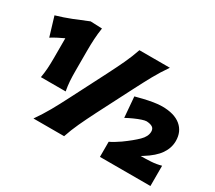

<svg xmlns="http://www.w3.org/2000/svg" viewBox="-150 -1135 1598 1430"><g transform="rotate(30 649.0 -419.5)"><path d="M150.4 -294.4Q157.7 -336.4 160.4 -375.2Q163.1 -414.1 163.1 -463.9V-636.2Q137.7 -624.5 111.1 -610.8Q84.5 -597.2 57.1 -580.1L7.8 -743.7Q76.2 -763.7 138.7 -788.3Q201.2 -813 263.7 -839.4L363.3 -835.4Q355.5 -785.2 352.8 -737.8Q350.1 -690.4 350.1 -642.6V-463.9Q350.1 -414.1 352.8 -375.2Q355.5 -336.4 363.3 -294.4ZM256.3 0Q301.3 -64.5 336.7 -127.2Q372.1 -189.9 412.6 -269.5L561 -558.6Q603 -640.6 633.1 -704.8Q663.1 -769 685.5 -835H947.3Q901.4 -769 866 -704.8Q830.6 -640.6 788.6 -558.6L640.1 -269.5Q599.6 -189.9 570.6 -127.2Q541.5 -64.5 520 0ZM828.1 0V-129.9Q849.1 -139.6 872.1 -154.1Q895 -168.5 913.1 -180.7Q983.4 -231.4 1024.4 -271.5Q1065.4 -311.5 1065.4 -353.5Q1065.4 -378.4 1048.6 -389.9Q1031.7 -401.4 997.6 -403.3Q983.9 -403.3 958 -394.8Q932.1 -386.2 900.9 -372.3Q869.6 -358.4 839.4 -341.8L824.7 -518.1Q851.1 -525.4 889.6 -534.7Q928.2 -543.9 969 -550.8Q1009.8 -557.6 1042 -557.6Q1147 -557.6 1202.9 -511.5Q1258.8 -465.3 1258.8 -384.3Q1258.8 -324.7 1222.4 -271.5Q1186 -218.3 1104 -167.5L1087.4 -157.2Q1131.3 -157.2 1175.8 -159.9Q1220.2 -162.6 1262.2 -174.3V0Z"/></g></svg>

Font: Pinar-DS1-FD Black
Style: Regular
Weight: 900
Designer: Amin Abedi
Version: Version 2.000